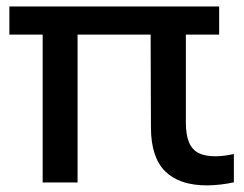

<svg xmlns="http://www.w3.org/2000/svg" viewBox="-20 -564 756 594"><path d="M703.5 -87.5V0Q686 4 663.2 6.8Q640.5 9.5 620.5 9.5Q535.5 9.5 491.5 -33.5Q447.5 -76.5 447 -168L446 -457H220V0.5H112V-457H9V-544H658V-457H555V-186.5Q555 -146.5 564.8 -123.5Q574.5 -100.5 594.5 -90.5Q614.5 -80.5 647 -80.5Q671.5 -80.5 703.5 -87.5Z"/></svg>

Font: Encode Sans Semi Expanded Medium
Style: Regular
Weight: 500
Width: 6
Designer: Multiple Designers
Foundry: Impallari Type
Version: Version 2.000